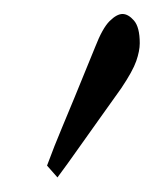

<svg xmlns="http://www.w3.org/2000/svg" viewBox="-20 -793 219 269"><path d="M175.8 -732.4Q175.8 -721.7 170.9 -707.5Q166 -693.4 149.9 -669.4Q134.8 -647.9 119.1 -626.2Q103.5 -604.5 89.1 -584Q74.7 -563.5 60.5 -544.4Q60.5 -544.4 45.9 -561Q56.2 -588.9 67.1 -614.7Q78.1 -640.6 113.3 -727.1Q123.5 -753.4 133.5 -763.4Q143.6 -773.4 151.6 -773.4Q159.7 -773.4 167.7 -764.2Q175.8 -754.9 175.8 -732.4Z"/></svg>

Font: Scarab Serif
Style: Light
Weight: 300
Designer: John Roberts
Foundry: Scarab
Version: 1.0